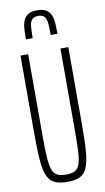

<svg xmlns="http://www.w3.org/2000/svg" viewBox="-100 -954 549 1008"><g transform="rotate(-10 174.5 -449.5)"><path d="M175 8Q140 8 116.5 -0.5Q93 -9 79 -28.5Q65 -48 58 -82Q51 -116 49 -166.5Q47 -217 47 -287V-688H88V-256Q88 -188 90.5 -144Q93 -100 101 -75Q109 -50 127 -40.5Q145 -31 175 -31Q206 -31 223 -40.5Q240 -50 248 -75Q256 -100 258 -144Q260 -188 260 -256V-688H302V-287Q302 -217 300 -166.5Q298 -116 291 -82.5Q284 -49 270.5 -29Q257 -9 234 -0.5Q211 8 175 8ZM174 -907Q205 -907 222 -896.5Q239 -886 247 -867Q255 -848 256.5 -823Q258 -798 258 -767H222Q222 -803 220 -827.5Q218 -852 208 -864.5Q198 -877 174 -877Q151 -877 140.5 -864.5Q130 -852 128 -827.5Q126 -803 126 -767H90Q90 -798 91.5 -823Q93 -848 101 -867Q109 -886 126 -896.5Q143 -907 174 -907Z"/></g></svg>

Font: Saira UltraCondensed ExtraLight
Style: Regular
Weight: 250
Width: 1
Designer: Hector Gatti with collaboration of the Omnibus-Type team
Foundry: Omnibus-Type
Version: Version 1.101